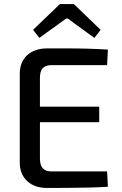

<svg xmlns="http://www.w3.org/2000/svg" viewBox="-20 -931 603 952"><path d="M214 -691Q264 -691 316 -691Q368 -691 418.5 -689.5Q469 -688 515 -685L511 -608H236Q206 -608 192 -593Q178 -578 178 -545V-145Q178 -112 192 -96.5Q206 -81 236 -81H511L515 -5Q469 -2 418.5 -1Q368 0 316 0.5Q264 1 214 1Q152 1 115.5 -32.5Q79 -66 78 -122V-568Q79 -625 115.5 -658Q152 -691 214 -691ZM96 -402H472V-325H96ZM346 -911 479 -783 448 -743 316 -839H308L175 -743L144 -783L277 -911Z"/></svg>

Font: Exo 2 Medium
Style: Regular
Weight: 500
Designer: Natanael Gama
Foundry: Natanael Gama
Version: Version 2.010